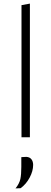

<svg xmlns="http://www.w3.org/2000/svg" viewBox="-20 -760 284 1063"><path d="M99 0V-731.5L145.5 -740V0ZM66 283Q87.5 256 92.8 230.8Q98 205.5 98 164V110L125.5 108.5Q144.5 109.5 154 121.8Q163.5 134 163.5 153Q163.5 187 144.2 223.2Q125 259.5 94 282Z"/></svg>

Font: Commissioner ExtraLight
Style: Regular
Weight: 200
Designer: Kostas Bartsokas
Foundry: Kostas Bartsokas
Version: Version 1.000; ttfautohint (v1.8.3)